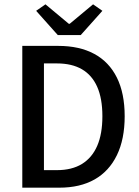

<svg xmlns="http://www.w3.org/2000/svg" viewBox="-20 -867 640 887"><path d="M83 0V-655H249Q347 -655 415.5 -618Q484 -581 520 -508.5Q556 -436 556 -330Q556 -224 520 -150Q484 -76 417 -38Q350 0 254 0ZM183 -81H243Q312 -81 358.5 -109.5Q405 -138 429 -193Q453 -248 453 -330Q453 -412 429 -466Q405 -520 358.5 -547Q312 -574 243 -574H183ZM247 -705 147 -817 190 -847 298 -757H302L410 -847L453 -817L353 -705Z"/></svg>

Font: Source Code Pro ExtraLight Medium
Style: Regular
Weight: 500
Monospace: yes
Version: Version 1.018;hotconv 1.0.116;makeotfexe 2.5.65601